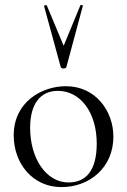

<svg xmlns="http://www.w3.org/2000/svg" viewBox="-20 -751 519 784"><path d="M231 13C345 13 443 -66 443 -193C443 -297 371 -399 249 -399C152 -399 36 -336 36 -198C36 -85 112 13 231 13ZM260 -6C167 -6 103 -106 103 -229C103 -327 145 -380 216 -380C309 -380 375 -291 375 -165C375 -53 330 -6 260 -6ZM160 -726 228 -477C231 -469 249 -470 251 -477L318 -726C320 -731 310 -732 308 -729L240 -564L171 -729C170 -731 159 -730 160 -726Z"/></svg>

Font: Cormorant Garamond
Style: Regular
Weight: 400
Designer: Christian Thalmann (Catharsis Fonts)
Foundry: Catharsis Fonts
Version: Version 4.002;Glyphs 3.4 (3410)